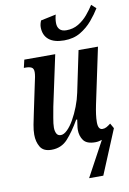

<svg xmlns="http://www.w3.org/2000/svg" viewBox="-105 -846 754 1119"><g transform="rotate(-10 271.5 -286.5)"><path d="M326 -606Q266 -606 235 -632Q204 -658 204 -706Q204 -715 206.5 -725Q209 -735 213 -744L303 -763Q296 -739 296 -714Q296 -690 309 -676Q322 -662 349 -662Q389 -662 420.5 -681Q452 -700 475.5 -728Q499 -756 516 -783L543 -758Q523 -725 493.5 -690Q464 -655 423 -630.5Q382 -606 326 -606ZM441 3Q432 6 422 8Q412 10 401 10Q351 10 332 -16Q313 -42 313 -79Q313 -90 315.5 -106Q318 -122 320 -139H314Q276 -73 238.5 -32Q201 9 143 9Q95 9 76.5 -22Q58 -53 58 -95Q58 -121 64 -153Q70 -185 76 -212L113 -388Q118 -409 121 -425.5Q124 -442 124 -454Q124 -476 111 -482.5Q98 -489 78 -489H66L77 -536H260L196 -237Q191 -209 184.5 -173Q178 -137 178 -116Q178 -95 185.5 -80.5Q193 -66 211 -66Q229 -66 249.5 -86Q270 -106 289 -139.5Q308 -173 323.5 -213Q339 -253 347 -292L398 -536H513L443 -205Q437 -176 433.5 -150.5Q430 -125 430 -103Q430 -59 456 -59Q469 -59 480 -65Q491 -71 505 -82L522 -52L413 210H329Z"/></g></svg>

Font: Noto Serif ExtraCondensed SemiBold
Style: Italic
Weight: 600
Width: 2
Italic angle: -12°
Designer: Monotype Design Team
Foundry: Monotype Imaging Inc.
Version: Version 2.013